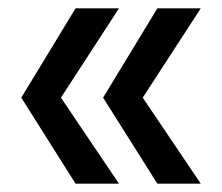

<svg xmlns="http://www.w3.org/2000/svg" viewBox="-20 -484 533 460"><path d="M161 -44H265L126 -250L265 -464H161L31 -250ZM357 -44H461L322 -250L461 -464H357L227 -250Z"/></svg>

Font: Hermeneus One
Style: Regular
Weight: 400
Designer: Rodrigo Fuenzalida, Pablo Impallari
Foundry: Pablo Impallari, Rodrigo Fuenzalida
Version: Version 1.002